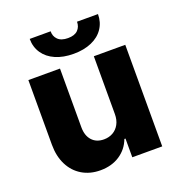

<svg xmlns="http://www.w3.org/2000/svg" viewBox="-131 -826 874 942"><g transform="rotate(-20 306.0 -355.5)"><path d="M394.5 -530.3H558.6V0H402.3V-97.7H396.5Q378.4 -49.3 335.9 -21.2Q293.5 6.8 234.4 6.8Q180.7 6.8 139.4 -17.8Q98.1 -42.5 75.4 -87.6Q52.7 -132.8 52.7 -192.4V-530.3H217.8V-223.6Q217.8 -180.2 240.5 -155Q263.2 -129.9 302.7 -129.9Q328.6 -129.9 349.4 -141.6Q370.1 -153.3 382.3 -175.5Q394.5 -197.8 394.5 -228.5ZM306.6 -575.2Q252.4 -575.2 212.2 -592.8Q171.9 -610.4 149.9 -642.8Q127.9 -675.3 127.9 -717.8H237.3Q236.3 -692.4 253.7 -674.8Q271 -657.2 306.6 -657.2Q341.3 -657.2 358.2 -674.3Q375 -691.4 375 -717.8H484.4Q484.4 -675.3 462.6 -642.8Q440.9 -610.4 400.6 -592.8Q360.4 -575.2 306.6 -575.2Z"/></g></svg>

Font: Pretendard JP ExtraBold
Style: Regular
Weight: 800
Designer: Base glyphs from Inter by Rasmus Andersson; Hangeul glyphs from Noto Sans CJK(Source Han Sans) by Jang Soo-young and Kan
Foundry: Kil Hyung-jin
Version: Version 1.309